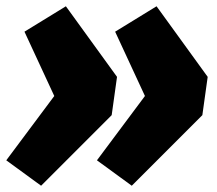

<svg xmlns="http://www.w3.org/2000/svg" viewBox="-25 -589 693 612"><path d="M185 -569 53 -488 148 -283 -5 -78 106 3 331 -222 348 -344ZM474 -569 342 -488 437 -283 284 -78 395 3 620 -222 637 -344Z"/></svg>

Font: Fira Sans Heavy
Style: Italic
Weight: 900
Italic angle: -8°
Designer: bBox Type GmbH & Carrois Corporate GbR & Edenspiekermann AG
Foundry: bBox Type GmbH & Carrois Corporate GbR & Edenspiekermann AG
Version: Version 4.301;PS 004.301;hotconv 1.0.88;makeotf.lib2.5.64775